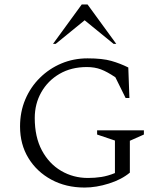

<svg xmlns="http://www.w3.org/2000/svg" viewBox="-20 -832 716 862"><path d="M360 10Q276 10 210.5 -25.5Q145 -61 107.5 -122.5Q70 -184 70 -264Q70 -330 93.5 -385.5Q117 -441 159 -482.5Q201 -524 255.5 -547Q310 -570 373 -570Q440 -570 480 -558.5Q520 -547 556 -529L561 -392H544L498 -485Q461 -510 433 -520.5Q405 -531 370 -531Q300 -531 247.5 -500.5Q195 -470 165.5 -418Q136 -366 136 -302Q136 -217 168 -157Q200 -97 254.5 -65Q309 -33 375 -33Q406 -33 435 -37.5Q464 -42 496 -55V-201L416 -228V-247H626V-228L563 -200V-57Q526 -26 469 -8Q412 10 360 10ZM218 -635 347 -812H373L502 -635H490L360 -741L230 -635Z"/></svg>

Font: Spectral SC Light
Style: Regular
Weight: 300
Designer: Jean-Baptiste Levee
Foundry: Production Type
Version: Version 2.001